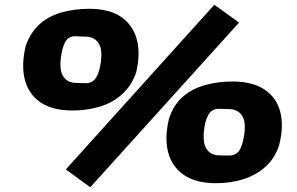

<svg xmlns="http://www.w3.org/2000/svg" viewBox="-20 -759 1250 808"><path d="M360 29 257 -46 882 -739 986 -664ZM285 -294Q200 -294 150 -328.5Q100 -363 84.5 -423.5Q69 -484 88 -565Q108 -623 147 -657.5Q186 -692 240 -707Q294 -722 355 -722Q440 -722 489.5 -688Q539 -654 555.5 -594Q572 -534 553 -454Q534 -399 494.5 -363Q455 -327 401 -310.5Q347 -294 285 -294ZM302 -410Q322 -410 340.5 -409Q359 -408 374 -420Q389 -432 399 -469Q415 -540 397.5 -572.5Q380 -605 338 -605Q317 -605 299 -606.5Q281 -608 266.5 -597Q252 -586 242 -549Q226 -476 243 -443Q260 -410 302 -410ZM889 12Q804 12 753.5 -23Q703 -58 687.5 -118.5Q672 -179 691 -259Q710 -318 749.5 -352Q789 -386 843 -401Q897 -416 958 -416Q1043 -416 1093.5 -382Q1144 -348 1159.5 -288Q1175 -228 1155 -149Q1137 -93 1097.5 -57.5Q1058 -22 1004.5 -5Q951 12 889 12ZM905 -105Q926 -105 944.5 -104.5Q963 -104 978 -115.5Q993 -127 1002 -163Q1019 -235 1001.5 -267.5Q984 -300 942 -300Q921 -300 903 -301Q885 -302 870 -291.5Q855 -281 844 -243Q829 -171 846 -138Q863 -105 905 -105Z"/></svg>

Font: Nunito Sans 7pt Expanded Black
Style: Italic
Weight: 900
Width: 7
Italic angle: -9°
Designer: Vernon Adams
Foundry: Vernon Adams
Version: Version 3.101;gftools[0.9.27]